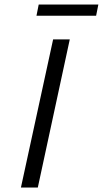

<svg xmlns="http://www.w3.org/2000/svg" viewBox="-20 -833 457 853"><path d="M216 -658H290L148 0H73ZM152 -813H417L407 -763H142Z"/></svg>

Font: LXGW Bright GB
Style: Italic
Weight: 400
Italic angle: -12°
Designer: Christian Thalmann (Catharsis Fonts)
Foundry: LXGW / Christian Thalmann (Catharsis Fonts) / Fontworks Inc.
Version: Version 5.510